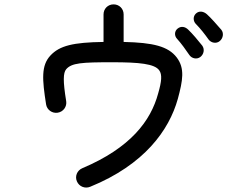

<svg xmlns="http://www.w3.org/2000/svg" viewBox="-20 -818 1040 879"><path d="M393 37C641 -64 754 -222 794 -365C817 -450 827 -505 789 -555C750 -606 681 -623 546 -626V-752C546 -778 526 -798 500 -798C474 -798 454 -778 454 -752V-626C315 -624 253 -609 211 -564C168 -518 173 -455 191 -340C195 -315 219 -298 244 -302C270 -306 287 -330 283 -355C268 -447 269 -484 283 -501C308 -530 354 -533 494 -533C617 -533 688 -526 709 -496C723 -477 720 -445 704 -390C670 -264 577 -141 357 -48C333 -38 322 -11 332 12C342 36 369 47 393 37ZM790 -641C810 -619 830 -591 847 -566C858 -550 881 -545 897 -557C913 -569 918 -592 906 -609C888 -632 860 -665 842 -682C828 -696 809 -700 793 -687C778 -675 778 -654 790 -641ZM876 -709C897 -688 918 -661 935 -637C947 -621 971 -617 986 -630C1001 -642 1006 -666 993 -682C974 -704 945 -737 927 -753C912 -766 892 -770 877 -756C863 -743 864 -722 876 -709Z"/></svg>

Font: 寒蝉半圆体
Style: Regular
Weight: 400
Designer: Yoshimichi Ohira & Warren
Foundry: ChillType
Version: Version 1.800;Glyphs 3.1.1 (3135)